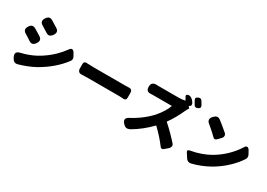

<svg xmlns="http://www.w3.org/2000/svg" viewBox="4 -1788 3862 2779"><g transform="rotate(30 1935.0 -398.0)"><path d="M338 -593C354 -583 370 -573 385 -564C429 -534 462 -545 492 -589C521 -632 519 -665 475 -694C459 -704 443 -714 426 -724C407 -737 387 -749 368 -760C325 -785 293 -774 266 -732C236 -687 241 -652 288 -624C305 -614 321 -604 338 -593ZM670 -378C604 -314 527 -257 442 -210C366 -169 288 -142 210 -123C138 -108 124 -70 160 -6C183 35 207 52 252 42C335 20 443 -21 523 -66C673 -151 803 -261 896 -387C910 -406 912 -435 899 -457L874 -501L871 -507C846 -552 811 -553 786 -512C753 -466 714 -421 670 -378ZM274 -499C255 -511 235 -523 216 -534C173 -559 141 -550 114 -508C83 -461 90 -425 139 -397C154 -388 170 -379 185 -369C201 -359 217 -348 232 -338C277 -308 311 -318 341 -364C369 -407 366 -439 324 -468C308 -478 291 -489 274 -499Z M1875 -382V-419C1875 -454 1853 -474 1824 -472C1802 -471 1777 -470 1754 -470C1658 -470 1374 -470 1234 -470C1198 -470 1144 -472 1102 -474C1081 -475 1064 -459 1064 -432V-382V-356C1064 -315 1090 -290 1124 -292C1160 -294 1200 -295 1234 -295C1373 -295 1657 -295 1754 -295C1780 -295 1812 -293 1838 -291C1858 -290 1875 -306 1875 -332Z M2842 -797C2835 -809 2828 -821 2821 -832C2806 -855 2787 -859 2761 -849C2727 -835 2717 -814 2737 -783C2741 -776 2745 -769 2749 -762C2754 -753 2759 -744 2764 -735C2779 -706 2800 -699 2830 -712C2861 -725 2871 -745 2855 -775C2851 -782 2846 -790 2842 -797ZM2179 -178C2139 -150 2097 -124 2054 -101C1985 -70 1975 -30 2027 24C2060 58 2093 63 2135 42C2243 -19 2347 -104 2434 -194C2513 -119 2587 -37 2646 43C2659 61 2681 63 2700 47L2736 16L2757 -2C2786 -28 2789 -63 2774 -81C2713 -151 2617 -249 2538 -318C2602 -406 2654 -504 2686 -576C2696 -599 2715 -631 2724 -645C2725 -646 2724 -649 2722 -651L2713 -657C2698 -668 2699 -677 2716 -684L2718 -685C2736 -693 2732 -723 2722 -740C2700 -779 2649 -823 2608 -806L2605 -805C2588 -798 2583 -784 2592 -770C2602 -753 2612 -735 2621 -717C2598 -711 2556 -705 2512 -705C2465 -705 2243 -705 2184 -705C2176 -705 2166 -705 2155 -706C2094 -710 2059 -688 2059 -627C2059 -569 2085 -546 2143 -551C2157 -551 2171 -552 2184 -552C2231 -552 2445 -552 2489 -552C2469 -489 2416 -403 2352 -330C2309 -282 2248 -227 2179 -178Z M3265 -667C3239 -688 3212 -709 3188 -728C3148 -756 3117 -748 3083 -712C3042 -669 3041 -630 3088 -594C3143 -550 3204 -494 3245 -453C3256 -442 3278 -443 3295 -460L3328 -493L3346 -512C3372 -539 3372 -573 3350 -595C3325 -618 3295 -643 3265 -667ZM3039 -37 3063 0C3080 25 3109 38 3139 32C3246 8 3354 -38 3441 -88C3591 -176 3721 -299 3802 -426C3813 -445 3814 -475 3801 -498L3776 -543L3773 -549C3747 -596 3713 -596 3692 -558C3619 -440 3503 -320 3356 -235C3270 -185 3161 -145 3036 -123C3006 -119 2998 -102 3012 -79Z"/></g></svg>

Font: GenSenRounded2 TW H
Style: Regular
Weight: 900
Version: Version 2.100;PS 2.1;hotconv 16.6.51;makeotf.lib2.5.65220 DE